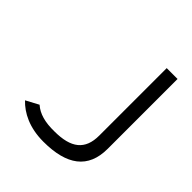

<svg xmlns="http://www.w3.org/2000/svg" viewBox="-165 -680 801 801"><g transform="rotate(45 236.0 -279.5)"><path d="M39 -57C75 -19 132 11 215 11C353 11 426 -42 426 -158V-570H362V-172C362 -88 315 -52 217 -52C163 -51 123 -62 95 -87Z"/></g></svg>

Font: Charger Sport
Style: LitExt
Weight: 300
Designer: Jasper
Foundry: Cannot Into Space Fonts
Version: Version 1.1